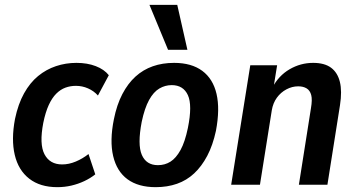

<svg xmlns="http://www.w3.org/2000/svg" viewBox="-20 -764 1472 794"><path d="M217 10Q146 10 101 -25Q56 -60 41 -123.5Q26 -187 42 -272Q55 -334 79.5 -378Q104 -422 137.5 -449.5Q171 -477 211.5 -490.5Q252 -504 296 -504Q341 -504 376 -490.5Q411 -477 430 -453L385 -369Q368 -388 344 -398.5Q320 -409 294 -409Q271 -409 250.5 -401.5Q230 -394 212.5 -376.5Q195 -359 181.5 -329.5Q168 -300 159 -256Q142 -168 164 -126Q186 -84 237 -84Q265 -84 293.5 -96Q322 -108 346 -127L374 -43Q354 -27 328.5 -15Q303 -3 275 3.5Q247 10 217 10Z M624 10Q552 10 507.5 -22.5Q463 -55 448 -118.5Q433 -182 451 -271Q463 -331 486 -375Q509 -419 540.5 -447.5Q572 -476 612 -490Q652 -504 700 -504Q772 -504 816.5 -471Q861 -438 875.5 -375.5Q890 -313 873 -223Q860 -163 837 -119.5Q814 -76 783 -47Q752 -18 712 -4Q672 10 624 10ZM633 -81Q662 -81 685 -95.5Q708 -110 726.5 -143.5Q745 -177 757 -235Q776 -329 757 -370.5Q738 -412 690 -412Q663 -412 639 -398Q615 -384 596.5 -350.5Q578 -317 566 -260Q548 -166 566.5 -123.5Q585 -81 633 -81ZM675 -558 598 -744H713L755 -558Z M936 0 1015 -494H1126L1111 -401H1106Q1132 -451 1177.5 -477.5Q1223 -504 1275 -504Q1322 -504 1349 -484Q1376 -464 1385.5 -425.5Q1395 -387 1386 -329L1334 0H1216L1266 -317Q1272 -352 1267 -371Q1262 -390 1248 -398.5Q1234 -407 1213 -407Q1188 -407 1164.5 -394.5Q1141 -382 1125 -360Q1109 -338 1104 -308L1055 0Z"/></svg>

Font: Nunito Sans 10pt Condensed
Style: Bold Italic
Weight: 700
Width: 3
Italic angle: -9°
Designer: Vernon Adams
Foundry: Vernon Adams
Version: Version 3.101;gftools[0.9.27]